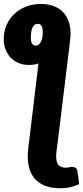

<svg xmlns="http://www.w3.org/2000/svg" viewBox="-42 -800 432 999"><path d="M108.5 -60H109L158 -469.5Q134.5 -462 109 -462Q79 -462 54.5 -472.2Q30 -482.5 13 -500.5Q-4 -518.5 -13.2 -543Q-22.5 -567.5 -22.5 -596.5Q-22.5 -636 -8 -669.5Q6.5 -703 32.5 -727.5Q58.5 -752 94.2 -765.8Q130 -779.5 172 -779.5Q211 -779.5 241.5 -766.8Q272 -754 292 -730Q312 -706 320.2 -671Q328.5 -636 323 -591.5L257 -50H256.5L252 -12Q246.5 32 258.2 52.2Q270 72.5 300 72.5Q306 72.5 310.2 71.8Q314.5 71 318.2 70.2Q322 69.5 325.5 68.8Q329 68 333 68Q343.5 68 351.2 73Q359 78 361.5 95L370 158Q356.5 163.5 344.8 167.8Q333 172 321.2 174.5Q309.5 177 297.5 178.2Q285.5 179.5 272 179.5Q220.5 179.5 185.8 163.8Q151 148 131.2 120.2Q111.5 92.5 105.5 54.2Q99.5 16 105 -29ZM180.5 -634.5Q180.5 -654 174.2 -665Q168 -676 155.5 -676Q135.5 -676 127 -656.5Q118.5 -637 118.5 -604.5Q118.5 -585 124.2 -574Q130 -563 142.5 -563Q161.5 -563 171 -582.2Q180.5 -601.5 180.5 -634.5Z"/></svg>

Font: Lato Black
Style: Italic
Weight: 900
Italic angle: -7°
Designer: Lukasz Dziedzic
Foundry: tyPoland Lukasz Dziedzic
Version: Version 2.007; 2014-02-27